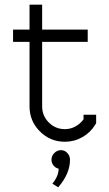

<svg xmlns="http://www.w3.org/2000/svg" viewBox="-20 -591 468 825"><path d="M205.1 198.2Q231.9 165.5 231.9 133.8Q218.8 130.9 210 120.1Q201.2 109.4 201.2 95.2Q201.2 78.6 213.4 66.4Q225.6 54.2 242.2 54.2Q258.3 54.2 269.5 66.7Q280.8 79.1 280.8 95.2Q280.8 155.3 230 213.9ZM106.9 -570.8H161.1V-463.9H356.9V-411.1H161.1V-133.8Q161.1 -93.3 189.7 -64.7Q218.3 -36.1 258.8 -36.1Q283.2 -36.1 304 -47.6Q324.7 -59.1 338.9 -78.1V-98.1H393.1V-62L389.2 -55.2Q368.7 -21.5 334 -1.7Q299.3 18.1 258.8 18.1Q195.8 18.1 151.4 -26.4Q106.9 -70.8 106.9 -133.8V-411.1H36.1V-463.9H106.9Z"/></svg>

Font: Rawengulk
Style: Demibold
Weight: 600
Version: Version 0.92